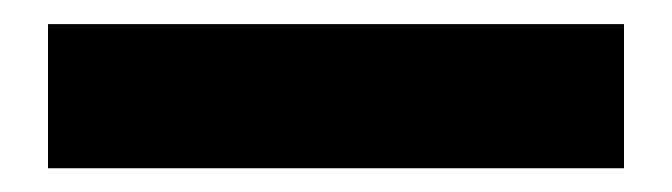

<svg xmlns="http://www.w3.org/2000/svg" viewBox="-20 100 560 160"><path d="M500 240.2H20V120.1H500Z"/></svg>

Font: Mikodacs
Style: Regular
Weight: 400
Designer: gluk (gluksza@wp.pl)
Foundry: gluk (gluksza@wp.pl)
Version: Version 0.28